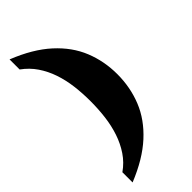

<svg xmlns="http://www.w3.org/2000/svg" viewBox="-292 -829 1024 1024"><g transform="rotate(-45 220.0 -317.0)"><path d="M32 147V70Q75 40 103.5 -2.5Q132 -45 149 -95.5Q166 -146 173 -202.5Q180 -259 180 -319Q180 -378 173 -434Q166 -490 149 -540Q132 -590 103.5 -632Q75 -674 32 -705V-781Q158 -731 235.5 -660.5Q313 -590 348 -503.5Q383 -417 383 -319Q383 -220 348 -133Q313 -46 235.5 25Q158 96 32 147Z"/></g></svg>

Font: Noto Serif Kannada Black
Style: Regular
Weight: 900
Version: Version 2.003